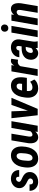

<svg xmlns="http://www.w3.org/2000/svg" viewBox="1518 -2296 789 3864"><g transform="rotate(-90 1912.0 -364.5)"><path d="M252 -145Q256.8 -179.2 198.7 -206.1Q140.6 -232.9 111.6 -256.6Q82.5 -280.3 69.1 -309.1Q55.7 -337.9 57.1 -374.5Q60.5 -446.3 116 -492.9Q171.4 -539.6 251.5 -538.6Q330.6 -536.6 376.2 -491.5Q421.9 -446.3 420.9 -372.1H286.1Q287.6 -406.7 277.1 -421.1Q266.6 -435.5 244.1 -435.5Q220.7 -435.5 204.3 -419.7Q188 -403.8 184.1 -381.3Q178.2 -349.6 233.6 -324.7Q289.1 -299.8 313.5 -283.2Q386.2 -234.9 381.3 -150.9Q378.4 -101.6 350.8 -64.7Q323.2 -27.8 277.1 -8.3Q231 11.2 177.2 9.8Q100.1 7.8 51.3 -40.5Q2.4 -88.9 3.4 -164.1L131.8 -163.6Q130.4 -125.5 144 -108.9Q157.7 -92.3 186.5 -92.3Q211.9 -92.3 229.7 -105.7Q247.6 -119.1 252 -145Z M721.2 -538.1Q801.3 -536.1 846.2 -483.9Q891.1 -431.6 895.5 -343.8V-309.1Q889.2 -155.8 822 -71.5Q754.9 12.7 647 9.8Q584 8.3 543 -24.2Q502 -56.6 484.1 -114.3Q466.3 -171.9 474.1 -246.6L477.1 -272.9Q491.2 -397.5 556.6 -469Q622.1 -540.5 721.2 -538.1ZM606.9 -191.4Q606.9 -106.9 658.7 -104Q729 -100.1 750 -211.4L755.4 -246.6Q762.2 -316.9 762.2 -336.9Q762.2 -420.9 709 -424.3Q670.4 -426.3 645.5 -388.7Q620.6 -351.1 613.8 -280Q606.9 -209 606.9 -191.4Z M1196.3 -48.3Q1146.5 11.2 1080.1 10.3Q1028.3 9.8 997.1 -24.7Q965.8 -59.1 960.9 -118.7Q958 -153.3 961.4 -186.5L1018.6 -528.3H1153.3L1096.2 -184.6L1094.7 -160.6Q1092.8 -136.2 1101.8 -121.1Q1110.8 -106 1128.9 -105.5Q1168.9 -104 1202.1 -146L1268.6 -528.3H1404.8L1313 0H1187.5Z M1615.7 -197.8 1731.9 -528.3H1875.5L1652.3 0H1523.9L1464.8 -528.3H1603Z M2064.5 9.8Q2000.5 9.3 1955.8 -21.5Q1911.1 -52.2 1891.4 -107.7Q1871.6 -163.1 1879.4 -233.9L1883.8 -270Q1899.9 -401.4 1963.6 -470.9Q2027.3 -540.5 2126 -538.1Q2198.2 -536.1 2239.5 -492.9Q2280.8 -449.7 2287.6 -372.1Q2291.5 -325.7 2285.6 -281.2L2276.4 -217.8H2012.7Q2010.3 -196.8 2011.2 -177.2Q2014.6 -106.9 2080.1 -105.5Q2141.1 -103.5 2198.2 -151.9L2243.7 -67.9Q2216.8 -31.2 2168.7 -10.3Q2120.6 10.7 2064.5 9.8ZM2112.8 -424.3Q2054.7 -426.8 2031.7 -350.1L2022 -314.5L2156.2 -314Q2161.1 -342.3 2161.6 -359.9Q2163.6 -421.9 2112.8 -424.3Z M2642.1 -395.5 2599.1 -400.4Q2544.9 -401.4 2511.7 -349.1L2450.7 0H2315.4L2407.2 -528.3L2533.7 -528.8L2522.9 -470.7Q2546.9 -508.8 2569.8 -524.2Q2592.8 -539.6 2619.1 -539.6Q2634.8 -539.6 2660.6 -532.2Z M2879.4 0Q2875.5 -16.6 2875.5 -41Q2830.6 10.3 2772.9 10.3Q2711.9 9.3 2675 -34.7Q2638.2 -78.6 2641.1 -144Q2645.5 -228 2706.5 -275.6Q2767.6 -323.2 2870.6 -323.2H2910.2L2916.5 -366.2L2918 -388.2Q2918 -430.7 2883.8 -430.7Q2836.4 -432.1 2826.2 -370.1L2691.9 -369.1Q2696.3 -444.3 2754.4 -491.9Q2812.5 -539.6 2896 -538.6Q2974.6 -536.6 3016.4 -489Q3058.1 -441.4 3050.3 -363.3L3007.3 -94.7L3005.4 -68.8Q3003.4 -34.7 3012.2 -8.8L3011.7 0ZM2810.1 -97.7Q2845.7 -96.7 2876.5 -128.9L2900.4 -240.7H2871.1Q2832 -238.8 2808.1 -214.4Q2784.2 -189.9 2779.3 -152.8L2778.8 -134.3Q2778.8 -118.7 2786.9 -108.4Q2794.9 -98.1 2810.1 -97.7Z M3231 0H3095.7L3187.5 -528.3H3322.8ZM3205.1 -662.6Q3205.1 -696.3 3226.3 -717.5Q3247.6 -738.8 3278.3 -738.8Q3308.6 -739.7 3329.8 -719Q3351.1 -698.2 3351.1 -667.5Q3351.1 -633.3 3329.8 -612.1Q3308.6 -590.8 3277.8 -590.8Q3246.6 -589.8 3225.8 -610.6Q3205.1 -631.3 3205.1 -662.6Z M3553.2 -528.8 3543.5 -475.6Q3599.1 -540.5 3667 -538.6Q3722.7 -537.6 3751.7 -496.8Q3780.8 -456.1 3780.3 -380.9L3777.3 -335.9L3721.2 0H3585.9L3641.6 -336.9L3644 -365.7Q3646 -422.9 3601.1 -422.9Q3580.1 -422.9 3565.4 -411.4Q3550.8 -399.9 3538.1 -384.3L3471.2 0H3335.4L3427.2 -528.3Z"/></g></svg>

Font: TypoPRO Roboto
Style: Bold Italic
Weight: 700
Italic angle: -12°
Designer: Google
Version: Version 2.136; 2016